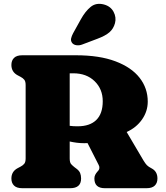

<svg xmlns="http://www.w3.org/2000/svg" viewBox="-20 -991 872 1011"><path d="M758 -456Q758 -405 728 -362Q698 -319 647 -296L735.5 -146Q745.5 -129.5 753.5 -121.2Q761.5 -113 779 -104Q809 -88 809 -51Q809 -27.5 795 -13.8Q781 0 751.5 0H532Q477 0 477 -51Q477 -62 481.5 -70.8Q486 -79.5 494 -88.5L498 -93Q502 -97.5 503.2 -105.2Q504.5 -113 499.5 -122.5L441 -237.5Q432.5 -237 423.5 -237Q403 -237 383.8 -239.5Q364.5 -242 347 -246V-157Q347 -135.5 354.5 -127Q362 -118.5 373 -110L383 -102.5Q397 -92 402 -79.8Q407 -67.5 407 -51Q407 0 349.5 0H97.5Q68 0 54 -13.8Q40 -27.5 40 -51Q40 -88 73 -105.5L89 -114Q100.5 -120 107.8 -128.8Q115 -137.5 115 -157V-543Q115 -562.5 107.8 -571.2Q100.5 -580 89 -586L73 -594.5Q40 -612 40 -649Q40 -672.5 54 -686.2Q68 -700 97.5 -700H379.5Q503.5 -700 587.8 -668.2Q672 -636.5 715 -581.5Q758 -526.5 758 -456ZM347 -605V-328.5Q357 -327 367.2 -326.5Q377.5 -326 389 -326Q453 -326 487 -359.2Q521 -392.5 521 -458Q521 -522 478.2 -563.5Q435.5 -605 366 -605ZM405.5 -889Q429 -931.5 457.5 -954.8Q486 -978 527 -967.5Q562.5 -958 578 -928.8Q593.5 -899.5 585.5 -869Q577.5 -839.5 556.2 -821Q535 -802.5 492 -786.5L412.5 -756.5Q398.5 -751 383.5 -752.8Q368.5 -754.5 360 -764.5Q351.5 -776 354.5 -789Q357.5 -802 365 -816Z"/></svg>

Font: Fraunces 9pt SuperSoft Black
Style: Regular
Weight: 900
Version: Version 1.000;[b76b70a41]